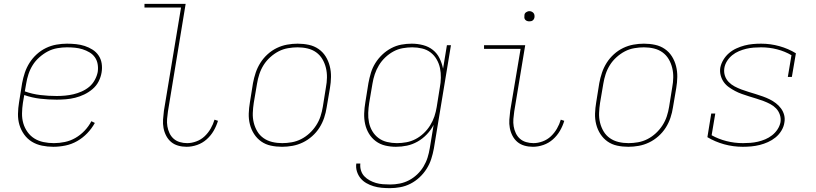

<svg xmlns="http://www.w3.org/2000/svg" viewBox="-20 -755 4240 998"><path d="M257 8Q227 8 198 2Q169 -4 145.5 -18.5Q122 -33 105.5 -56Q89 -79 81 -106Q73 -133 73.5 -163Q74 -193 79 -223L95 -323Q100 -350 109 -377Q118 -404 133.5 -428.5Q149 -453 171 -473Q193 -493 219 -505.5Q245 -518 273 -523Q301 -528 328 -528Q352 -528 375.5 -525.5Q399 -523 420.5 -516Q442 -509 461 -497Q480 -485 492.5 -466.5Q505 -448 508.5 -425Q512 -402 508 -378Q504 -354 492.5 -331.5Q481 -309 461 -292Q441 -275 418 -264Q395 -253 371 -247Q347 -241 322.5 -239Q298 -237 275 -237Q231 -237 188.5 -242Q146 -247 106 -261L99 -220Q95 -193 94.5 -166Q94 -139 101 -114.5Q108 -90 123 -69Q138 -48 159 -35Q180 -22 206 -16.5Q232 -11 260 -11Q288 -11 317 -17Q346 -23 372 -38Q398 -53 419.5 -75.5Q441 -98 455 -125L473 -116Q457 -87 433.5 -62.5Q410 -38 381 -21.5Q352 -5 320 1.5Q288 8 257 8ZM275 -256Q296 -256 318 -258Q340 -260 361.5 -265Q383 -270 404.5 -279.5Q426 -289 443.5 -303.5Q461 -318 472.5 -339Q484 -360 488 -381Q491 -402 487.5 -422Q484 -442 473 -457.5Q462 -473 445 -483Q428 -493 409 -499Q390 -505 369.5 -507Q349 -509 328 -509Q304 -509 278 -504.5Q252 -500 229 -488Q206 -476 185 -457.5Q164 -439 150 -416.5Q136 -394 128 -369.5Q120 -345 116 -320L109 -280Q148 -266 190 -261Q232 -256 275 -256Z M950 8Q927 8 906 2Q885 -4 869.5 -17Q854 -30 844 -49Q834 -68 830 -89.5Q826 -111 827.5 -133.5Q829 -156 832 -179L921 -716H731V-735H945L853 -176Q850 -156 848.5 -136.5Q847 -117 850 -98.5Q853 -80 861 -63Q869 -46 882.5 -34Q896 -22 914.5 -16.5Q933 -11 953 -11Q976 -11 1000.5 -20Q1025 -29 1043.5 -46.5Q1062 -64 1075 -86.5Q1088 -109 1095 -133L1113 -127Q1105 -100 1090.5 -75Q1076 -50 1054 -30.5Q1032 -11 1004.5 -1.5Q977 8 950 8Z M1446 8Q1416 8 1388 2Q1360 -4 1338 -19.5Q1316 -35 1301 -58Q1286 -81 1279 -108.5Q1272 -136 1273 -165Q1274 -194 1279 -223L1295 -323Q1300 -350 1309 -377Q1318 -404 1333.5 -428.5Q1349 -453 1371 -473Q1393 -493 1419 -505.5Q1445 -518 1472.5 -523Q1500 -528 1527 -528Q1557 -528 1585 -522Q1613 -516 1635.5 -500.5Q1658 -485 1672.5 -462Q1687 -439 1694 -411.5Q1701 -384 1700.5 -355Q1700 -326 1695 -297L1678 -197Q1674 -170 1665 -143Q1656 -116 1640.5 -91.5Q1625 -67 1602.5 -47Q1580 -27 1554 -14.5Q1528 -2 1500.5 3Q1473 8 1446 8ZM1447 -11Q1471 -11 1496.5 -15.5Q1522 -20 1545.5 -32Q1569 -44 1589 -62.5Q1609 -81 1623.5 -103.5Q1638 -126 1646 -150.5Q1654 -175 1658 -200L1674 -300Q1679 -326 1679.5 -352Q1680 -378 1674 -402.5Q1668 -427 1655.5 -448Q1643 -469 1623.5 -483Q1604 -497 1579 -503Q1554 -509 1527 -509Q1503 -509 1477 -504.5Q1451 -500 1428 -488Q1405 -476 1384.5 -457.5Q1364 -439 1350 -416.5Q1336 -394 1328 -369.5Q1320 -345 1316 -320L1299 -220Q1295 -194 1294 -168Q1293 -142 1299 -117.5Q1305 -93 1317.5 -72Q1330 -51 1350 -37Q1370 -23 1395 -17Q1420 -11 1447 -11Z M2007 223Q1985 223 1963.5 221Q1942 219 1922 213Q1902 207 1884.5 197Q1867 187 1854.5 172Q1842 157 1835.5 137Q1829 117 1832 95H1853Q1851 114 1856.5 131.5Q1862 149 1874 161.5Q1886 174 1901.5 182.5Q1917 191 1934 196Q1951 201 1970 202.5Q1989 204 2008 204Q2033 204 2058 199Q2083 194 2106 182Q2129 170 2148.5 151.5Q2168 133 2181.5 110.5Q2195 88 2202.5 64Q2210 40 2214 15L2234 -106Q2220 -79 2198.5 -56.5Q2177 -34 2150.5 -19Q2124 -4 2095.5 2Q2067 8 2038 8Q2009 8 1982 1.5Q1955 -5 1933.5 -21Q1912 -37 1898 -60Q1884 -83 1878 -110Q1872 -137 1873 -165.5Q1874 -194 1879 -223L1895 -323Q1900 -350 1908 -376.5Q1916 -403 1931 -427Q1946 -451 1967 -471Q1988 -491 2013.5 -504.5Q2039 -518 2066 -523Q2093 -528 2120 -528Q2150 -528 2179 -520.5Q2208 -513 2230 -495.5Q2252 -478 2264.5 -452.5Q2277 -427 2283 -398L2303 -520H2324L2235 18Q2230 45 2221.5 71.5Q2213 98 2197.5 122.5Q2182 147 2160.5 167Q2139 187 2113.5 200Q2088 213 2060.5 218Q2033 223 2007 223ZM2043 -11Q2067 -11 2092 -15.5Q2117 -20 2140 -32Q2163 -44 2182.5 -62.5Q2202 -81 2216 -103.5Q2230 -126 2238 -150Q2246 -174 2250 -199L2266 -299Q2271 -325 2271.5 -351Q2272 -377 2267 -401Q2262 -425 2249.5 -446.5Q2237 -468 2218 -482.5Q2199 -497 2174 -503Q2149 -509 2123 -509Q2099 -509 2073.5 -504.5Q2048 -500 2025 -487.5Q2002 -475 1982.5 -456.5Q1963 -438 1949.5 -415.5Q1936 -393 1928 -369Q1920 -345 1916 -320L1899 -220Q1895 -194 1894 -168.5Q1893 -143 1898 -118.5Q1903 -94 1915.5 -73Q1928 -52 1947.5 -37.5Q1967 -23 1992 -17Q2017 -11 2043 -11Z M2750 8Q2727 8 2706 2Q2685 -4 2669.5 -17Q2654 -30 2644 -49Q2634 -68 2630 -89.5Q2626 -111 2627.5 -133.5Q2629 -156 2632 -179L2686 -501H2496V-520H2710L2653 -176Q2650 -156 2648.5 -136.5Q2647 -117 2650 -98.5Q2653 -80 2661 -63Q2669 -46 2682.5 -34Q2696 -22 2714.5 -16.5Q2733 -11 2753 -11Q2776 -11 2800.5 -20Q2825 -29 2843.5 -46.5Q2862 -64 2875 -86.5Q2888 -109 2895 -133L2913 -127Q2905 -100 2890.5 -75Q2876 -50 2854 -30.5Q2832 -11 2804.5 -1.5Q2777 8 2750 8ZM2731 -644Q2725 -644 2719.5 -646Q2714 -648 2710 -652.5Q2706 -657 2705.5 -663.5Q2705 -670 2706 -676Q2706 -681 2708.5 -685Q2711 -689 2715 -691.5Q2719 -694 2723 -695.5Q2727 -697 2732 -697Q2738 -697 2743.5 -694.5Q2749 -692 2753 -687.5Q2757 -683 2758 -676.5Q2759 -670 2758 -664Q2757 -659 2754.5 -655Q2752 -651 2748.5 -648.5Q2745 -646 2740.5 -645Q2736 -644 2731 -644Z M3246 8Q3216 8 3188 2Q3160 -4 3138 -19.5Q3116 -35 3101 -58Q3086 -81 3079 -108.5Q3072 -136 3073 -165Q3074 -194 3079 -223L3095 -323Q3100 -350 3109 -377Q3118 -404 3133.5 -428.5Q3149 -453 3171 -473Q3193 -493 3219 -505.5Q3245 -518 3272.5 -523Q3300 -528 3327 -528Q3357 -528 3385 -522Q3413 -516 3435.5 -500.5Q3458 -485 3472.5 -462Q3487 -439 3494 -411.5Q3501 -384 3500.5 -355Q3500 -326 3495 -297L3478 -197Q3474 -170 3465 -143Q3456 -116 3440.5 -91.5Q3425 -67 3402.5 -47Q3380 -27 3354 -14.5Q3328 -2 3300.5 3Q3273 8 3246 8ZM3247 -11Q3271 -11 3296.5 -15.5Q3322 -20 3345.5 -32Q3369 -44 3389 -62.5Q3409 -81 3423.5 -103.5Q3438 -126 3446 -150.5Q3454 -175 3458 -200L3474 -300Q3479 -326 3479.5 -352Q3480 -378 3474 -402.5Q3468 -427 3455.5 -448Q3443 -469 3423.5 -483Q3404 -497 3379 -503Q3354 -509 3327 -509Q3303 -509 3277 -504.5Q3251 -500 3228 -488Q3205 -476 3184.5 -457.5Q3164 -439 3150 -416.5Q3136 -394 3128 -369.5Q3120 -345 3116 -320L3099 -220Q3095 -194 3094 -168Q3093 -142 3099 -117.5Q3105 -93 3117.5 -72Q3130 -51 3150 -37Q3170 -23 3195 -17Q3220 -11 3247 -11Z M3841 8Q3791 8 3744 -5Q3697 -18 3657 -42L3677 -165H3698L3679 -52Q3715 -32 3756.5 -21.5Q3798 -11 3842 -11Q3861 -11 3880.5 -12.5Q3900 -14 3919.5 -18.5Q3939 -23 3958 -31Q3977 -39 3993.5 -52Q4010 -65 4021.5 -82.5Q4033 -100 4037 -120Q4040 -140 4033.5 -159Q4027 -178 4014 -191.5Q4001 -205 3984 -214Q3967 -223 3948.5 -230Q3930 -237 3911.5 -242.5Q3893 -248 3874 -254Q3855 -260 3836.5 -266.5Q3818 -273 3801 -282Q3784 -291 3768.5 -302Q3753 -313 3742 -328.5Q3731 -344 3726 -363.5Q3721 -383 3724 -403Q3728 -424 3740 -444Q3752 -464 3769.5 -479Q3787 -494 3808 -503.5Q3829 -513 3850 -518.5Q3871 -524 3892.5 -526Q3914 -528 3936 -528Q3985 -528 4031.5 -515Q4078 -502 4117 -478L4096 -355H4075L4094 -468Q4060 -488 4019.5 -498.5Q3979 -509 3936 -509Q3917 -509 3897.5 -507.5Q3878 -506 3859 -501.5Q3840 -497 3821 -489Q3802 -481 3786 -468Q3770 -455 3759 -437.5Q3748 -420 3745 -401Q3742 -380 3748 -361.5Q3754 -343 3767.5 -329Q3781 -315 3798 -306Q3815 -297 3833.5 -290Q3852 -283 3870.5 -277.5Q3889 -272 3908 -266Q3927 -260 3945.5 -253.5Q3964 -247 3981 -238.5Q3998 -230 4013 -218.5Q4028 -207 4039.5 -191.5Q4051 -176 4056 -157Q4061 -138 4057 -117Q4054 -96 4041.5 -75.5Q4029 -55 4011 -40.5Q3993 -26 3972 -16.5Q3951 -7 3929 -1.5Q3907 4 3885 6Q3863 8 3841 8Z"/></svg>

Font: Iosevka HT Thin Extended
Style: Italic
Weight: 100
Width: 7
Italic angle: -9°
Monospace: yes
Designer: Belleve Invis
Foundry: Belleve Invis
Version: Version 32.3.0; ttfautohint (v1.8.4)